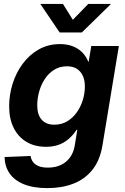

<svg xmlns="http://www.w3.org/2000/svg" viewBox="-20 -760 644 992"><path d="M225.6 211.9Q151.9 211.9 102.8 191.7Q53.7 171.4 29.1 135.3Q4.4 99.1 3.9 51.3L138.2 45.9Q140.6 64 151.1 77.6Q161.6 91.3 180.4 98.6Q199.2 106 227.1 106Q284.2 106 321 75.4Q357.9 44.9 366.7 -10.7L379.4 -89.4H376Q356.9 -61 333.7 -41.3Q310.5 -21.5 282 -11.5Q253.4 -1.5 218.3 -1.5Q159.2 -1.5 116.5 -27.1Q73.7 -52.7 50.5 -99.6Q27.3 -146.5 27.3 -210.4Q27.3 -270.5 45.4 -327.9Q63.5 -385.3 97.9 -431.4Q132.3 -477.5 180.9 -504.9Q229.5 -532.2 289.6 -532.2Q317.9 -532.2 341.6 -525.6Q365.2 -519 383.5 -506.8Q401.9 -494.6 415 -477.8Q428.2 -460.9 436 -440.9H438L451.7 -522.5H594.2L509.8 -11.7Q497.1 67.9 457.5 117.2Q418 166.5 358.4 189.2Q298.8 211.9 225.6 211.9ZM260.3 -115.7Q297.9 -115.7 326.9 -133.1Q356 -150.4 376.5 -179.2Q397 -208 407.7 -242.9Q418.5 -277.8 418.5 -313Q418.5 -361.8 394.3 -389.6Q370.1 -417.5 326.2 -417.5Q289.1 -417.5 260.3 -399.7Q231.4 -381.8 211.9 -352.3Q192.4 -322.8 182.4 -287.1Q172.4 -251.5 172.4 -215.8Q172.4 -167.5 195.3 -141.6Q218.3 -115.7 260.3 -115.7ZM305.2 -739.7 356.4 -657.7 436 -739.7H552.7V-738.8L402.8 -592.3H288.1L189 -738.8V-739.7Z"/></svg>

Font: Inter 28pt
Style: Bold Italic
Weight: 700
Italic angle: -9.3988°
Designer: Rasmus Andersson
Foundry: rsms
Version: Version 4.001;git-66647c0bb